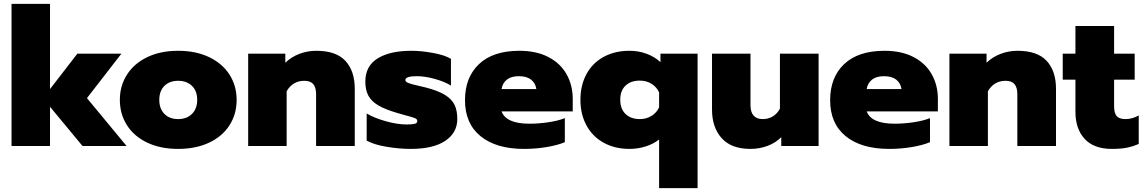

<svg xmlns="http://www.w3.org/2000/svg" viewBox="-20 -759 5939 998"><path d="M40 -739H240V-296L382 -480H611L432 -249L638 0H409L240 -204V0H40Z M603 -240Q603 -313 640 -371Q677 -429 745.5 -462Q814 -495 906 -495Q998 -495 1067 -462Q1136 -429 1173 -371Q1210 -313 1210 -240Q1210 -166 1173 -108Q1136 -50 1067 -17.5Q998 15 906 15Q814 15 745.5 -17.5Q677 -50 640 -108Q603 -166 603 -240ZM1005 -240Q1005 -286 978 -312.5Q951 -339 906 -339Q861 -339 834.5 -312.5Q808 -286 808 -240Q808 -194 834.5 -167Q861 -140 906 -140Q951 -140 978 -167Q1005 -194 1005 -240Z M1270 -480H1463V-433Q1494 -463 1536 -479Q1578 -495 1624 -495Q1727 -495 1775.5 -442.5Q1824 -390 1824 -298V0H1623V-270Q1623 -304 1608.5 -321.5Q1594 -339 1562 -339Q1502 -339 1470 -285V0H1270Z M1886 -28V-169Q1927 -145 1986.5 -128.5Q2046 -112 2094 -112Q2123 -112 2136 -115.5Q2149 -119 2149 -130Q2149 -140 2136.5 -145Q2124 -150 2090 -159L2044 -172Q1983 -190 1947.5 -210.5Q1912 -231 1895.5 -260.5Q1879 -290 1879 -335Q1879 -416 1943 -455.5Q2007 -495 2118 -495Q2171 -495 2232.5 -483.5Q2294 -472 2324 -453V-314Q2293 -334 2241 -348.5Q2189 -363 2146 -363Q2087 -363 2087 -343Q2087 -334 2101.5 -328Q2116 -322 2152 -314L2194 -304Q2259 -287 2294 -265Q2329 -243 2343 -213.5Q2357 -184 2357 -140Q2357 -69 2294.5 -27Q2232 15 2115 15Q2055 15 1989.5 4Q1924 -7 1886 -28Z M2397 -238Q2397 -357 2470 -426Q2543 -495 2680 -495Q2768 -495 2830.5 -462.5Q2893 -430 2925 -373Q2957 -316 2957 -245V-180H2587Q2611 -116 2732 -116Q2780 -116 2830.5 -123.5Q2881 -131 2916 -145V-20Q2878 -4 2821 5.5Q2764 15 2704 15Q2559 15 2478 -51Q2397 -117 2397 -238ZM2768 -296Q2763 -328 2740 -345.5Q2717 -363 2677 -363Q2637 -363 2614.5 -345Q2592 -327 2587 -296Z M3406 -34Q3379 -12 3338 1.5Q3297 15 3252 15Q3176 15 3118 -17Q3060 -49 3028.5 -107Q2997 -165 2997 -240Q2997 -316 3028.5 -374Q3060 -432 3118 -463.5Q3176 -495 3252 -495Q3299 -495 3341 -479.5Q3383 -464 3413 -436V-480H3606V219H3406ZM3406 -201V-279Q3393 -307 3366.5 -323.5Q3340 -340 3306 -340Q3259 -340 3231.5 -314Q3204 -288 3204 -241Q3204 -193 3231.5 -166.5Q3259 -140 3306 -140Q3340 -140 3366.5 -156.5Q3393 -173 3406 -201Z M3681 -189V-480H3881V-213Q3881 -140 3945 -140Q3974 -140 3997 -154Q4020 -168 4034 -194V-480H4235V0H4041V-46Q4011 -16 3969 -0.5Q3927 15 3881 15Q3781 15 3731 -41Q3681 -97 3681 -189Z M4295 -238Q4295 -357 4368 -426Q4441 -495 4578 -495Q4666 -495 4728.5 -462.5Q4791 -430 4823 -373Q4855 -316 4855 -245V-180H4485Q4509 -116 4630 -116Q4678 -116 4728.5 -123.5Q4779 -131 4814 -145V-20Q4776 -4 4719 5.5Q4662 15 4602 15Q4457 15 4376 -51Q4295 -117 4295 -238ZM4666 -296Q4661 -328 4638 -345.5Q4615 -363 4575 -363Q4535 -363 4512.5 -345Q4490 -327 4485 -296Z M4915 -480H5108V-433Q5139 -463 5181 -479Q5223 -495 5269 -495Q5372 -495 5420.5 -442.5Q5469 -390 5469 -298V0H5268V-270Q5268 -304 5253.5 -321.5Q5239 -339 5207 -339Q5147 -339 5115 -285V0H4915Z M5570 -178V-345H5504V-480H5570V-624H5771V-480H5878V-345H5771V-207Q5771 -171 5784.5 -155.5Q5798 -140 5830 -140Q5866 -140 5899 -159V-11Q5870 2 5838.5 8.5Q5807 15 5759 15Q5666 15 5618 -37Q5570 -89 5570 -178Z"/></svg>

Font: Prompt ExtraBold
Style: Regular
Weight: 800
Designer: Katatrad Team
Foundry: CadsonDemak
Version: Version 1.001